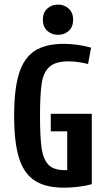

<svg xmlns="http://www.w3.org/2000/svg" viewBox="-20 -827 478 855"><path d="M43 -311.5Q43 -430.7 64.8 -500Q86.5 -569.3 134.8 -600.6Q183 -631.8 265 -631.8Q292 -631.8 324.7 -627.4Q357.4 -623 385.7 -614.7L372.1 -542Q326.3 -553.7 285.1 -553.7Q227.6 -553.7 200.7 -529.8Q173.8 -505.9 166 -457.3Q158.2 -408.7 158.2 -311.5Q158.2 -214.4 165.5 -165.8Q172.9 -117.2 195.9 -93.3Q219 -69.3 268.3 -69.3Q303.7 -69.3 372.1 -81.1L388.7 -6.8Q361.2 1 327.6 4.9Q293.9 8.8 265.8 8.8Q183.6 8.8 135.1 -22.5Q86.7 -53.7 64.8 -123Q43 -192.4 43 -311.5ZM279.3 -242.2H206.1V-320.3H388.7V-6.8H279.3ZM238.1 -806.6Q266.6 -806.6 286.1 -788.4Q305.7 -770.1 305.7 -739.3Q305.7 -707.3 286.3 -689.6Q266.9 -671.9 238.4 -671.9Q210 -671.9 190.4 -689.7Q170.9 -707.4 170.9 -739.5Q170.9 -770.5 190.3 -788.6Q209.6 -806.6 238.1 -806.6Z"/></svg>

Font: Sudo Var
Style: Regular
Weight: 400
Monospace: yes
Designer: Jens Kutilek
Foundry: Jens Kutilek
Version: Version 0.065;FEAKit 1.0